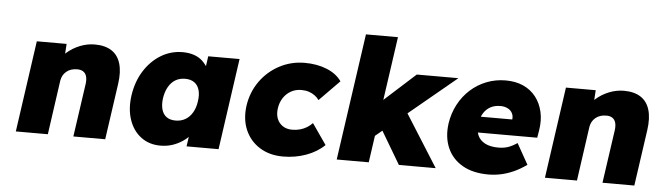

<svg xmlns="http://www.w3.org/2000/svg" viewBox="-47 -923 3837 1117"><g transform="rotate(5 1871.5 -365.0)"><path d="M70 0 146 -533H320L313 -425L273 -413Q288 -451 321.5 -480.5Q355 -510 397.5 -527Q440 -544 484 -544Q544 -544 582 -519.5Q620 -495 634.5 -446.5Q649 -398 639 -328L592 0H406L451 -313Q454 -339 448.5 -356.5Q443 -374 428.5 -383Q414 -392 392 -391Q375 -391 359.5 -386Q344 -381 331.5 -370.5Q319 -360 312 -347Q305 -334 302 -318L257 0H164Q130 0 106.5 0Q83 0 70 0Z M915 9Q849 9 801.5 -26.5Q754 -62 732.5 -124.5Q711 -187 722 -267Q734 -349 773 -411Q812 -473 870 -508.5Q928 -544 997 -544Q1034 -544 1063.5 -534Q1093 -524 1113 -505Q1133 -486 1147 -462Q1161 -438 1168 -410L1130 -412L1147 -533H1330L1254 0H1067L1086 -130L1126 -128Q1113 -99 1092 -74Q1071 -49 1043.5 -30.5Q1016 -12 984 -1.5Q952 9 915 9ZM990 -144Q1022 -144 1047 -158.5Q1072 -173 1088.5 -201Q1105 -229 1110 -267Q1116 -306 1107.5 -334Q1099 -362 1078 -376.5Q1057 -391 1025 -391Q993 -391 968.5 -376.5Q944 -362 928 -334Q912 -306 906 -267Q901 -229 909 -201Q917 -173 937.5 -158.5Q958 -144 990 -144Z M1631 10Q1552 10 1494.5 -26Q1437 -62 1410 -124.5Q1383 -187 1394 -267Q1406 -347 1450.5 -409.5Q1495 -472 1563 -508Q1631 -544 1710 -544Q1782 -544 1839 -521Q1896 -498 1926 -455L1808 -335Q1799 -349 1783.5 -360.5Q1768 -372 1748.5 -378.5Q1729 -385 1704 -385Q1671 -385 1644 -370Q1617 -355 1599.5 -328.5Q1582 -302 1577 -268Q1572 -234 1581.5 -208Q1591 -182 1614 -166Q1637 -150 1670 -150Q1695 -150 1716.5 -156Q1738 -162 1756 -173Q1774 -184 1788 -199L1872 -78Q1829 -36 1765.5 -13Q1702 10 1631 10Z M2148 -152 2081 -276 2365 -533H2608ZM1944 0 2050 -740H2237L2131 0ZM2307 0 2160 -248 2305 -344 2522 0Z M2830 10Q2739 10 2678 -25.5Q2617 -61 2590 -123.5Q2563 -186 2574 -266Q2583 -326 2610 -377Q2637 -428 2678.5 -465.5Q2720 -503 2772.5 -523.5Q2825 -544 2884 -544Q2942 -544 2986.5 -524Q3031 -504 3060 -467Q3089 -430 3100.5 -380Q3112 -330 3102 -270L3095 -228H2675L2665 -321H2959L2938 -301L2941 -320Q2944 -342 2935 -358.5Q2926 -375 2908 -384Q2890 -393 2866 -393Q2832 -393 2807.5 -379.5Q2783 -366 2767.5 -341Q2752 -316 2747 -281Q2741 -241 2753.5 -212Q2766 -183 2796.5 -167Q2827 -151 2874 -151Q2905 -151 2929.5 -159Q2954 -167 2984 -187L3052 -66Q3013 -38 2975.5 -21.5Q2938 -5 2902 2.5Q2866 10 2830 10Z M3160 0 3236 -533H3410L3403 -425L3363 -413Q3378 -451 3411.5 -480.5Q3445 -510 3487.5 -527Q3530 -544 3574 -544Q3634 -544 3672 -519.5Q3710 -495 3724.5 -446.5Q3739 -398 3729 -328L3682 0H3496L3541 -313Q3544 -339 3538.5 -356.5Q3533 -374 3518.5 -383Q3504 -392 3482 -391Q3465 -391 3449.5 -386Q3434 -381 3421.5 -370.5Q3409 -360 3402 -347Q3395 -334 3392 -318L3347 0H3254Q3220 0 3196.5 0Q3173 0 3160 0Z"/></g></svg>

Font: Lexend ExtBd
Style: Italic
Weight: 800
Italic angle: -8.13011°
Designer: Bonnie Shaver-Troup, Thomas Jockin
Foundry: Lexend
Version: Version 1.007